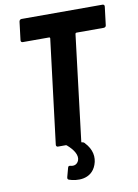

<svg xmlns="http://www.w3.org/2000/svg" viewBox="-97 -763 731 1018"><g transform="rotate(-10 269.0 -254.0)"><path d="M526 -590 538 -688C539 -695 535 -700 528 -700H92C85 -700 80 -695 79 -688L67 -590C66 -583 70 -578 77 -578H219C222 -578 224 -576 224 -573L155 -12C154 -5 158 0 165 0H207C209 0 210 1 212 2C247 32 266 64 257 90C249 111 231 117 213 112C205 110 200 111 198 120L185 168C183 176 185 181 192 183C229 196 310 205 338 129C353 89 345 46 309 8C308 6 307 5 305 4C302 1 299 0 294 0C291 0 290 -2 291 -5L360 -573C361 -576 363 -578 366 -578H513C520 -578 526 -583 526 -590Z"/></g></svg>

Font: Barlow Semi Condensed
Style: Bold Italic
Weight: 700
Width: 4
Italic angle: -7°
Designer: Jeremy Tribby
Foundry: Tribby Type
Version: Version 1.422;hotconv 1.0.109;makeotfexe 2.5.65596